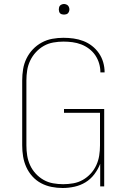

<svg xmlns="http://www.w3.org/2000/svg" viewBox="-20 -932 640 960"><path d="M293 8Q265 8 237.5 2.5Q210 -3 185.5 -16Q161 -29 142 -50Q123 -71 111.5 -96.5Q100 -122 95.5 -149.5Q91 -177 91 -205V-530Q91 -558 95.5 -586Q100 -614 112.5 -639.5Q125 -665 144.5 -685.5Q164 -706 189 -719.5Q214 -733 241.5 -738Q269 -743 297 -743Q323 -743 348 -739.5Q373 -736 396.5 -727Q420 -718 440 -702.5Q460 -687 474.5 -666Q489 -645 496 -620.5Q503 -596 503 -571V-570H482V-571Q482 -593 475.5 -615Q469 -637 456.5 -655.5Q444 -674 425.5 -688Q407 -702 386 -710Q365 -718 342.5 -721Q320 -724 297 -724Q272 -724 246.5 -719.5Q221 -715 199 -702.5Q177 -690 159.5 -671Q142 -652 131 -629Q120 -606 116 -581Q112 -556 112 -530V-205Q112 -179 116 -154Q120 -129 130.5 -106Q141 -83 158.5 -64Q176 -45 198 -32.5Q220 -20 245.5 -15.5Q271 -11 296 -11Q321 -11 346.5 -15.5Q372 -20 394 -32.5Q416 -45 433.5 -64Q451 -83 461.5 -106Q472 -129 476 -154Q480 -179 480 -205V-368H300V-387H501V0H481V-113Q470 -85 451.5 -60.5Q433 -36 407.5 -20.5Q382 -5 352.5 1.5Q323 8 293 8ZM300 -859Q295 -859 289.5 -860.5Q284 -862 280.5 -865.5Q277 -869 275.5 -874.5Q274 -880 274 -885Q274 -890 275.5 -895.5Q277 -901 280.5 -904.5Q284 -908 289.5 -910Q295 -912 300 -912Q305 -912 310.5 -910Q316 -908 319.5 -904.5Q323 -901 325 -895.5Q327 -890 327 -885Q327 -880 325 -874.5Q323 -869 319.5 -865.5Q316 -862 310.5 -860.5Q305 -859 300 -859Z"/></svg>

Font: Iosevka Thin Extended
Style: Regular
Weight: 100
Width: 7
Monospace: yes
Designer: Belleve Invis
Foundry: Belleve Invis
Version: Version 32.5.0; ttfautohint (v1.8.4)